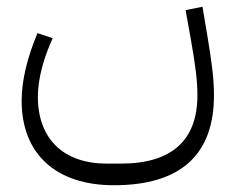

<svg xmlns="http://www.w3.org/2000/svg" viewBox="-20 -388 695 568"><path d="M317 160C514 160 613 70 613 -106C613 -150 608 -196 593 -285L579 -368L529 -358L544 -275C559 -190 564 -148 564 -106C564 27 488 96 338 96H296C168 96 92 23 92 -102C92 -154 109 -217 136 -275L91 -290C62 -222 44 -151 44 -90C44 67 145 160 317 160Z"/></svg>

Font: IBM Plex Arabic Light
Style: Regular
Weight: 300
Designer: Mike Abbink, Paul van der Laan, Pieter van Rosmalen, Wael Morcos, Khajak Apelian
Foundry: Bold Monday
Version: Version 1.0